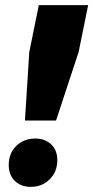

<svg xmlns="http://www.w3.org/2000/svg" viewBox="-20 -719 363 747"><path d="M323 -699 286 -517 198 -250H77L94 -517L131 -699ZM203 -96Q203 -51 173.5 -21.5Q144 8 100 8Q61 8 37.5 -15.5Q14 -39 14 -77Q14 -123 43.5 -151.5Q73 -180 117 -180Q156 -180 179.5 -157Q203 -134 203 -96Z"/></svg>

Font: TypoPRO Montserrat Alternates
Style: Italic
Weight: 800
Italic angle: -11.3°
Designer: Julieta Ulanovsky
Foundry: Julieta Ulanovsky
Version: Version 6.001